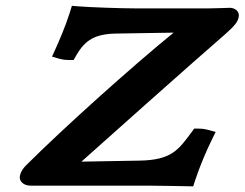

<svg xmlns="http://www.w3.org/2000/svg" viewBox="-20 -642 846 664"><path d="M648.1 2.5 655.7 -20.7C671.5 -68.2 693.3 -119.9 715.1 -164L725.8 -185.6L704.1 -191.7C697.1 -193.6 684.3 -197.2 667.5 -197.2H651.6L641.8 -183.9C597.1 -123.5 572.6 -88.1 461.3 -86.5L261.6 -83C319.2 -134.5 626.6 -409 763.2 -527.6C789.2 -551.1 801.3 -564.4 805.3 -581.8C810.2 -603.1 791.8 -615 775 -615C761.2 -615 730.6 -613 701.1 -613H448.7C396.5 -613 288.1 -617 253.1 -619.9L228.6 -621.9L220.9 -597C206.6 -551.6 185.4 -502.5 169.3 -466.9L159.9 -446.2L180.4 -440.2C190.7 -437.2 202.2 -434.6 216.3 -434.6H234.6L243.9 -450.7C274.7 -504.2 309.3 -525.1 384.5 -526L580.5 -529.1C439.4 -414.6 196 -196.1 69.9 -69.9C59.3 -59.7 51.9 -47.1 49.3 -36C43.8 -12.1 65.5 0 85 0H489.9C520.1 0 625 2 625 2Z"/></svg>

Font: Linux Libertine Mono O 
Style: Mono Bold Oblique
Weight: 400
Italic angle: -13°
Designer: Philipp H. Poll
Foundry: Philipp H. Poll
Version: Version 5.1.7